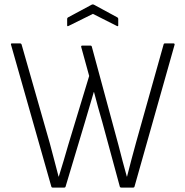

<svg xmlns="http://www.w3.org/2000/svg" viewBox="-20 -852 842 872"><path d="M220 0Q214 0 213 -5L30 -649Q28 -655 35 -655H70Q76 -655 78 -650L206 -202Q216 -164 226 -126.5Q236 -89 246 -50H247Q258 -86 269 -122Q280 -158 290 -194L385 -507L349 -638Q347 -645 354 -645H390Q396 -645 397 -640L518 -193Q527 -157 536.5 -121.5Q546 -86 556 -50H557Q567 -89 577 -127.5Q587 -166 598 -205L723 -650Q724 -655 730 -655H767Q774 -655 773 -649L591 -5Q590 0 584 0H532Q525 0 524 -5L445 -296Q435 -330 425.5 -364.5Q416 -399 407 -434H406Q396 -399 385.5 -364.5Q375 -330 365 -295L278 -5Q277 0 271 0ZM291 -734Q285 -731 285 -737V-766Q285 -771 289 -773L397 -831Q401 -833 406 -831L513 -773Q517 -771 517 -766V-737Q517 -731 511 -734L402 -789Z"/></svg>

Font: Sofia Sans Semi Condensed Light
Style: Regular
Weight: 300
Designer: Botio Nikoltchev, Ani Petrova
Foundry: lettersoup
Version: Version 4.100; ttfautohint (v1.8.4.7-5d5b)